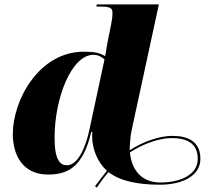

<svg xmlns="http://www.w3.org/2000/svg" viewBox="-20 -780 1013 869"><path d="M704 56C804 56 887 17 887 -61C887 -140 830 -165 761 -165C702 -165 629 -140 567 -100C567 -113 568 -127 569 -141C570 -156 572 -171 575 -187L699 -760H418L416 -750H440C488 -750 489 -737 489 -720C489 -705 487 -689 483 -670L466 -585C464 -573 461 -555 456 -526C430 -541 407 -546 359 -546C158 -546 38 -329 38 -173C38 -78 83 10 197 10C281 10 355 -18 393 -183H398C397 -176 397 -170 397 -163C397 -105 422 -45 464 -7C447 14 427 40 410 63L418 69C436 43 454 18 471 -1C524 40 606 56 704 56ZM283 -32C252 -32 227 -56 227 -156C227 -337 304 -532 403 -532C422 -532 439 -524 453 -511L384 -190C369 -120 335 -32 283 -32ZM706 46C623 46 576 -8 568 -90C632 -132 704 -155 757 -155C820 -155 875 -136 875 -61C875 14 791 46 706 46Z"/></svg>

Font: Noto Serif Display Black
Style: Italic
Weight: 900
Italic angle: -12°
Designer: Monotype Design Team
Foundry: Monotype Imaging Inc.
Version: Version 2.009